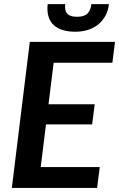

<svg xmlns="http://www.w3.org/2000/svg" viewBox="-20 -930 589 950"><path d="M245.5 -619.5 220 -414H448.5L436 -314.5H207.5L181.5 -103.5H473.5L460.5 0H38.5L127.5 -723H549L536 -619.5ZM352 -773Q317.5 -773 290.5 -781.2Q263.5 -789.5 245.5 -806.2Q227.5 -823 219.8 -848.8Q212 -874.5 216 -909.5H302.5Q301 -894.5 303 -883Q305 -871.5 311.8 -863.5Q318.5 -855.5 330.2 -851.2Q342 -847 360.5 -847Q397 -847 413 -863.2Q429 -879.5 432 -909.5H519Q515.5 -877.5 501.8 -852.2Q488 -827 466.2 -809.2Q444.5 -791.5 415.5 -782.2Q386.5 -773 352 -773Z"/></svg>

Font: Lato 2
Style: Bold Italic
Weight: 700
Italic angle: -7°
Designer: Lukasz Dziedzic with Adam Twardoch and Botio Nikoltchev
Foundry: tyPoland Lukasz Dziedzic
Version: Version 2.015; 2015-08-06; http://www.latofonts.com/